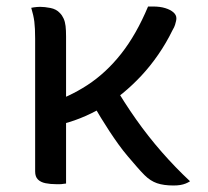

<svg xmlns="http://www.w3.org/2000/svg" viewBox="-20 -560 640 590"><path d="M183 4Q180 4 174.5 5Q169 6 164 6Q159 6 153 6Q135 6 120 3Q105 0 96.5 -8.5Q88 -17 88 -33V-441Q88 -474 85.5 -493.5Q83 -513 76 -536Q80 -537 84.5 -537.5Q89 -538 93.5 -538.5Q98 -539 103 -539Q117 -539 135 -535.5Q153 -532 164 -520Q171 -513 175.5 -503Q180 -493 181.5 -480Q183 -467 183 -448ZM435 -540H450Q472 -540 488 -535Q504 -530 513 -522Q522 -514 522 -504Q522 -500 521 -495.5Q520 -491 518 -484Q516 -477 510 -467Q491 -428 466.5 -392.5Q442 -357 414.5 -327.5Q387 -298 356.5 -273Q326 -248 293 -229Q260 -210 226 -196.5Q192 -183 156 -175L123 -240Q191 -261 248.5 -298.5Q306 -336 352.5 -395Q399 -454 435 -540ZM513 10Q483 10 462.5 3Q442 -4 424 -22Q413 -33 400 -48Q387 -63 372.5 -80Q358 -97 344 -116.5Q330 -136 316.5 -156.5Q303 -177 290.5 -197.5Q278 -218 267 -238L329 -301Q361 -246 398 -193.5Q435 -141 477 -93Q519 -45 564 -3Q558 1 550.5 4Q543 7 534 8.5Q525 10 513 10Z"/></svg>

Font: Recursive Monospace Casual
Style: Regular
Weight: 400
Version: Version 1.047